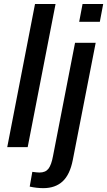

<svg xmlns="http://www.w3.org/2000/svg" viewBox="-20 -745 542 972"><path d="M261.2 -724.6 120.1 0H16.6L157.2 -724.6ZM502.4 -724.6 485.4 -634.8H380.9L397.9 -724.6ZM199.2 207.5Q166.5 207.5 130.4 199.7L143.6 125Q154.3 126.5 163.6 127.4Q172.9 128.4 180.2 128.4Q210.4 128.4 225.3 109.1Q240.2 89.8 248.5 44.4L359.9 -528.3H464.4L348.6 64.5Q334 139.2 296.9 173.3Q259.8 207.5 199.2 207.5Z"/></svg>

Font: Arimo Medium
Style: Italic
Weight: 500
Italic angle: -12°
Designer: Steve Matteson
Foundry: Monotype Imaging Inc.
Version: Version 1.33